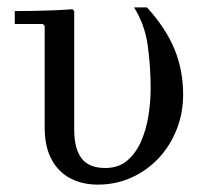

<svg xmlns="http://www.w3.org/2000/svg" viewBox="-20 -490 566 520"><path d="M245 10Q203 10 170.5 -7Q138 -24 119.5 -58.5Q101 -93 101 -145V-420L96 -425H20V-460Q46 -460 72 -460.5Q98 -461 124 -462Q150 -463 176 -465L181 -460V-139Q181 -113 186 -93.5Q191 -74 201 -61Q211 -48 227 -41.5Q243 -35 265 -35Q301 -35 324.5 -55Q348 -75 362 -107Q376 -139 382 -176.5Q388 -214 388 -250Q388 -311 380 -367.5Q372 -424 343 -470H378Q429 -414 452.5 -357Q476 -300 476 -234Q476 -184 458.5 -139.5Q441 -95 409.5 -61.5Q378 -28 336 -9Q294 10 245 10Z"/></svg>

Font: Brygada 1918
Style: Regular
Weight: 400
Designer: Mateusz Machalski | Borys Kosmynka | Przemek Hoffer
Foundry: NIEPODLEGLA 2018
Version: Version 3.006